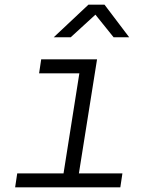

<svg xmlns="http://www.w3.org/2000/svg" viewBox="-20 -805 640 825"><path d="M45 0 54 -60H253L321 -490H148L157 -550H397L319 -60H506L497 0ZM211 -645 360 -785H429L535 -645H468L390 -742L284 -645Z"/></svg>

Font: NKDuy Mono ExtraLight
Style: Italic
Weight: 200
Italic angle: -9°
Monospace: yes
Designer: NKDuy
Foundry: NKDuy
Version: Version 2.251; ttfautohint (v1.8.4.7-5d5b)